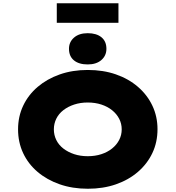

<svg xmlns="http://www.w3.org/2000/svg" viewBox="-20 -1150 1079 1180"><path d="M520 10Q425 10 346.5 -17.5Q268 -45 210.5 -94Q153 -143 122 -209.5Q91 -276 91 -355Q91 -434 122.5 -500.5Q154 -567 211.5 -616Q269 -665 347 -692.5Q425 -720 519 -720Q614 -720 692 -693Q770 -666 827.5 -616.5Q885 -567 916.5 -500.5Q948 -434 948 -356Q948 -276 916.5 -209.5Q885 -143 827.5 -93.5Q770 -44 692 -17Q614 10 520 10ZM519 -190Q565 -190 603 -202.5Q641 -215 669 -237.5Q697 -260 712.5 -290Q728 -320 728 -355Q728 -390 712.5 -420Q697 -450 669 -472.5Q641 -495 603 -507.5Q565 -520 519 -520Q474 -520 436 -507.5Q398 -495 369.5 -473Q341 -451 326 -420.5Q311 -390 311 -355Q311 -320 326 -289.5Q341 -259 369.5 -237Q398 -215 436 -202.5Q474 -190 519 -190ZM519 -754Q465 -754 434.5 -779Q404 -804 404 -850Q404 -892 435 -919Q466 -946 519 -946Q573 -946 603.5 -921Q634 -896 634 -850Q634 -808 603 -781Q572 -754 519 -754ZM329 -1010V-1130H708V-1010Z"/></svg>

Font: Lexend Mega Black
Style: Regular
Weight: 900
Version: Version 1.007